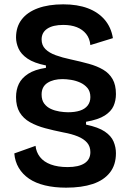

<svg xmlns="http://www.w3.org/2000/svg" viewBox="-20 -695 598 886"><path d="M285 171Q231 171 187.5 160.5Q144 150 114 129.5Q84 109 66.5 79.5Q49 50 46 13L144 -22Q147 7 164.5 29.5Q182 52 214.5 64Q247 76 292 76Q343 76 370 58.5Q397 41 397 7Q397 -19 382 -36.5Q367 -54 339 -65.5Q311 -77 272 -84Q227 -93 188 -103.5Q149 -114 118.5 -131Q88 -148 71 -176Q54 -204 54 -247Q54 -281 67 -308Q80 -335 110 -354.5Q140 -374 192 -382V-393Q137 -404 107 -424.5Q77 -445 65.5 -471Q54 -497 54 -522Q54 -571 80 -605Q106 -639 155 -657Q204 -675 272 -675Q337 -675 385 -657Q433 -639 463 -604Q493 -569 501 -519L397 -487Q394 -518 377.5 -538.5Q361 -559 334.5 -569.5Q308 -580 272 -580Q224 -580 198 -562.5Q172 -545 172 -513Q172 -486 189.5 -468.5Q207 -451 237.5 -440Q268 -429 306 -421Q352 -411 390 -400.5Q428 -390 456 -373.5Q484 -357 499.5 -330Q515 -303 515 -261Q515 -231 504 -206Q493 -181 463.5 -162Q434 -143 377 -133V-120Q434 -108 463.5 -88Q493 -68 504 -42Q515 -16 515 12Q515 66 487 101.5Q459 137 408 154Q357 171 285 171ZM294 -177Q326 -177 349 -184.5Q372 -192 384.5 -208Q397 -224 397 -247Q397 -273 383.5 -289Q370 -305 350 -314Q330 -323 308 -326.5Q286 -330 269 -330Q226 -330 199 -312.5Q172 -295 172 -259Q172 -233 184 -217Q196 -201 214.5 -192.5Q233 -184 254.5 -180.5Q276 -177 294 -177Z"/></svg>

Font: Bricolage Grotesque 18pt SemiBold
Style: Regular
Weight: 600
Version: Version 1.001;gftools[0.9.33.dev8+g029e19f]